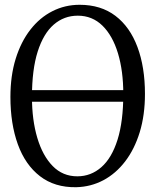

<svg xmlns="http://www.w3.org/2000/svg" viewBox="-20 -771 649 802"><path d="M298.5 11Q208.5 12.5 147 -35Q85.5 -82.5 54.5 -168.2Q23.5 -254 23.5 -366Q23.5 -454.5 45.5 -525.5Q67.5 -596.5 106.8 -647Q146 -697.5 198.8 -724.2Q251.5 -751 312.5 -751Q401.5 -751 462.2 -704.8Q523 -658.5 554.2 -574.5Q585.5 -490.5 585.5 -378.5Q585.5 -290.5 563.8 -219.2Q542 -148 503 -97Q464 -46 411.8 -18.2Q359.5 9.5 298.5 11ZM303 -34.5Q360 -34.5 403.5 -72.8Q447 -111 471 -187.5Q495 -264 495 -378.5Q495 -474.5 472.8 -548.2Q450.5 -622 408 -663.8Q365.5 -705.5 305 -705.5Q247.5 -705.5 204.5 -668.2Q161.5 -631 137.5 -555.8Q113.5 -480.5 113.5 -366Q113.5 -270 135.8 -195.2Q158 -120.5 200 -77.5Q242 -34.5 303 -34.5ZM579.5 -394.5V-346H28.5V-394.5Z"/></svg>

Font: Merriweather 24pt SemiCondensed Light
Style: Regular
Weight: 300
Width: 4
Designer: Eben Sorkin
Foundry: Eben Sorkin
Version: Version 2.100